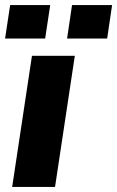

<svg xmlns="http://www.w3.org/2000/svg" viewBox="-28 -737 462 757"><path d="M20 0 98 -517H267L189 0ZM236.5 -585 256 -717H414L394.5 -585ZM-8 -585 12 -717H170L150 -585Z"/></svg>

Font: Public Sans ExtraBold
Style: Italic
Weight: 800
Italic angle: -8°
Designer: The Public Sans project authors (U.S. Web Design System). Libre Franklin designed by Pablo Impallari and Rodrigo Fuenzal
Version: Version 1.007; ttfautohint (v1.8.1) -l 8 -r 50 -G 200 -x 14 